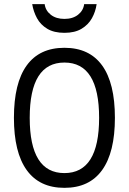

<svg xmlns="http://www.w3.org/2000/svg" viewBox="-20 -892 620 924"><path d="M290 12Q170 12 108.5 -73.5Q47 -159 47 -325Q47 -492 108.5 -577Q170 -662 290 -662Q410 -662 471.5 -577Q533 -492 533 -325Q533 -159 471.5 -73.5Q410 12 290 12ZM290 -59Q457 -59 457 -325Q457 -591 290 -591Q123 -591 123 -325Q123 -59 290 -59ZM290 -734Q240 -734 207.5 -753.5Q175 -773 158 -804.5Q141 -836 135 -872H195Q199 -841 224.5 -821Q250 -801 290 -801Q330 -801 355.5 -821Q381 -841 385 -872H445Q440 -836 422.5 -804.5Q405 -773 372.5 -753.5Q340 -734 290 -734Z"/></svg>

Font: Sometype Mono
Style: Regular
Weight: 400
Monospace: yes
Designer: Ryoichi Tsunekawa
Foundry: Dharma Type
Version: Version 1.000; ttfautohint (v1.8.3)